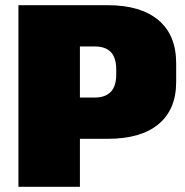

<svg xmlns="http://www.w3.org/2000/svg" viewBox="-20 -720 714 740"><path d="M51 -700H395Q522 -700 590.5 -642.5Q659 -585 659 -476V-404Q659 -298 591 -241.5Q523 -185 395 -185H279V-344H344Q386 -344 407 -366Q428 -388 428 -433V-452Q428 -497 407.5 -519Q387 -541 344 -541H235L288 -591V0H51Z"/></svg>

Font: Pathway Extreme SemiCondensed Black
Style: Regular
Weight: 900
Width: 4
Version: Version 1.001;gftools[0.9.26]